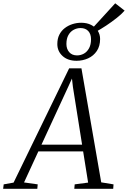

<svg xmlns="http://www.w3.org/2000/svg" viewBox="-80 -1174 796 1194"><path d="M-60.5 0 -57 -27.5 4.5 -38.5 350 -749H426.5L549.5 -40L626 -27.5L624 0H382L384.5 -27.5L468 -38.5L437 -232.5H158.5L69.5 -39.5L154.5 -27.5L152 0ZM178 -274.5H430.5L373.5 -633L367.5 -685.5L345 -636ZM396 -796Q341.5 -796 309 -825.8Q276.5 -855.5 276.5 -900Q276.5 -933.5 289 -958.2Q301.5 -983 322.8 -999.2Q344 -1015.5 370.5 -1024Q397 -1032.5 425 -1032.5Q460.5 -1032.5 487 -1019Q513.5 -1005.5 528 -982.5Q542.5 -959.5 542.5 -931.5Q542.5 -887 522 -856.8Q501.5 -826.5 468 -811.2Q434.5 -796 396 -796ZM399 -829.5Q422 -829.5 441.8 -840.5Q461.5 -851.5 473.8 -874Q486 -896.5 486 -930Q486 -962.5 468.8 -981Q451.5 -999.5 421 -999.5Q398 -999.5 377.8 -988.5Q357.5 -977.5 345.2 -955.5Q333 -933.5 333 -900.5Q333 -869.5 350.5 -849.5Q368 -829.5 399 -829.5ZM518 -977 492.5 -996 636.5 -1153.5 695 -1108Q676 -1086 645.2 -1061.8Q614.5 -1037.5 580.8 -1015.2Q547 -993 518 -977Z"/></svg>

Font: Merriweather 72pt Light
Style: Italic
Weight: 300
Italic angle: -7.8°
Version: Version 2.101